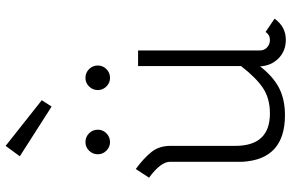

<svg xmlns="http://www.w3.org/2000/svg" viewBox="-192 -806 1009 664"><g transform="rotate(-90 312.0 -473.5)"><path d="M298 -833 276 -799 104 -909 140 -958ZM153 -682Q171 -682 183.5 -669.5Q196 -657 196 -639Q196 -622 183.5 -609.5Q171 -597 153 -597Q136 -597 123.5 -609.5Q111 -622 111 -639Q111 -657 123.5 -669.5Q136 -682 153 -682ZM375 -682Q393 -682 405.5 -669.5Q418 -657 418 -639Q418 -622 405.5 -609.5Q393 -597 375 -597Q358 -597 345.5 -609.5Q333 -622 333 -639Q333 -657 345.5 -669.5Q358 -682 375 -682ZM30 -462 60 -508Q98 -480 119 -453.5Q140 -427 140 -389V-164Q140 -44 252 -44Q304 -44 340 -68Q376 -92 416 -144V-500H470V-79Q470 -63 481 -53.5Q492 -44 506 -44Q524 -44 534 -59L580 -28Q552 11 507 11Q468 11 442.5 -14.5Q417 -40 415 -78Q379 -32 339.5 -12Q300 8 246 8Q94 8 85 -138V-389Q85 -422 30 -462Z"/></g></svg>

Font: Bellota
Style: Regular
Weight: 400
Designer: Kemie Guaida
Foundry: Kemie Guaida
Version: Version 1.000;PS 002.000;hotconv 1.0.70;makeotf.lib2.5.58329